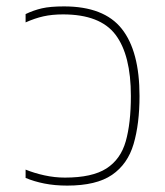

<svg xmlns="http://www.w3.org/2000/svg" viewBox="-20 -570 516 600"><path d="M190 10Q151 10 118.5 3.5Q86 -3 60 -14V-40Q87 -29 119 -22Q151 -15 183 -15Q268 -15 312.5 -43.5Q357 -72 373 -128.5Q389 -185 389 -270Q389 -398 341 -461.5Q293 -525 177 -525Q143 -525 116 -519Q89 -513 60 -500V-526Q85 -538 111 -544Q137 -550 180 -550Q305 -550 360.5 -480Q416 -410 416 -270Q416 -183 397.5 -120Q379 -57 330 -23.5Q281 10 190 10Z"/></svg>

Font: Kanit Thin
Style: Regular
Weight: 250
Designer: Katatrad Team
Foundry: CadsonDemak
Version: Version 2.000; ttfautohint (v1.8.3)